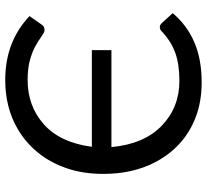

<svg xmlns="http://www.w3.org/2000/svg" viewBox="-48 -716 772 716"><g transform="rotate(-90 338.0 -358.0)"><path d="M389 8Q317 8 259.5 -14Q202 -36 159.5 -75.2Q117 -114.5 90 -167.5Q47.5 -250 47.5 -358.5Q47.5 -434 68.5 -495.2Q89.5 -556.5 127 -602.5Q164.5 -648.5 215 -678Q294 -724.5 398 -724.5Q540.5 -724.5 636 -634L604.5 -589Q601.5 -584 596.8 -581Q592 -578 583.5 -578Q578 -578 571.5 -581.8Q565 -585.5 556 -592Q543 -601.5 522.5 -612.8Q502 -624 471.5 -632.5Q441 -641 397.5 -641Q301 -641 232.8 -580.8Q164.5 -520.5 148.5 -401.5H509V-328.5H147.5Q158.5 -207.5 227 -141Q295.5 -75 394.5 -75Q456.5 -75 499.2 -90.5Q542 -106 578 -140Q585.5 -148 594.5 -148Q603 -148 609 -141.5L647 -100Q603 -47.5 539.5 -19.8Q476 8 389 8Z"/></g></svg>

Font: Verano Sans
Style: Regular
Weight: 400
Designer: Lukasz Dziedzic with Adam Twardoch and Botio Nikoltchev
Foundry: tyPoland Lukasz Dziedzic
Version: Version 3.001;December 28, 2019;FontCreator 12.0.0.2547 64-b